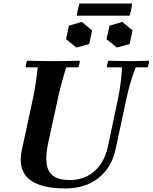

<svg xmlns="http://www.w3.org/2000/svg" viewBox="-20 -1043 857 1078"><path d="M348 15Q205 15 142.5 -38Q80 -91 102 -198L165 -490Q175 -537 181 -578Q187 -619 192 -665H124Q124 -673 126.5 -684Q129 -695 132 -702Q166 -701 205.5 -700.5Q245 -700 279 -700Q314 -700 353.5 -700.5Q393 -701 428 -702Q428 -695 425.5 -684Q423 -673 420 -665H352Q338 -621 326.5 -578.5Q315 -536 305 -490L250 -238Q227 -129 256 -80.5Q285 -32 371 -32Q454 -32 510.5 -82Q567 -132 586 -221L643 -490Q648 -516 652 -540Q656 -564 659.5 -593.5Q663 -623 665 -665H580Q580 -673 582.5 -684Q585 -695 588 -702Q628 -701 660.5 -700.5Q693 -700 712 -700Q729 -700 755.5 -700.5Q782 -701 817 -702Q817 -695 814.5 -684Q812 -673 809 -665H742Q727 -626 718 -597Q709 -568 702.5 -543Q696 -518 690 -490L629 -205Q607 -102 533 -43.5Q459 15 348 15ZM439 -920 497 -872 481 -796 409 -776 351 -823 367 -899ZM667 -920 724 -872 708 -796 636 -776 578 -823 595 -899ZM707 -955H412Q412 -968 417 -989Q422 -1010 426 -1023H721Q721 -1010 716.5 -989Q712 -968 707 -955Z"/></svg>

Font: Poltawski Nowy SemiBold
Style: Italic
Weight: 600
Italic angle: -12°
Version: Version 1.001;gftools[0.9.25]